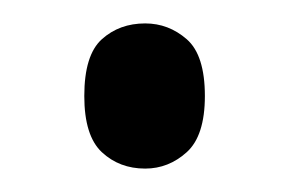

<svg xmlns="http://www.w3.org/2000/svg" viewBox="-20 -438 247 164"><path d="M104 -294Q82 -294 67 -308Q52 -322 52 -356Q52 -391 67 -404.5Q82 -418 104 -418Q124 -418 139.5 -404.5Q155 -391 155 -356Q155 -322 139.5 -308Q124 -294 104 -294Z"/></svg>

Font: Noto Serif Lao ExtraCondensed
Style: Regular
Weight: 400
Width: 2
Designer: Monotype Design Team
Foundry: Monotype Imaging Inc.
Version: Version 2.003; ttfautohint (v1.8.4.7-5d5b)